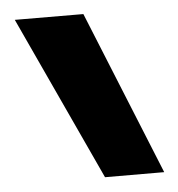

<svg xmlns="http://www.w3.org/2000/svg" viewBox="-11 -780 247 266"><g transform="rotate(-90 113.0 -647.5)"><path d="M7 -544 0 -626 218 -751 226 -656Z"/></g></svg>

Font: DM Sans 18pt SemiBold
Style: Regular
Weight: 600
Designer: Colophon Foundry, Jonny Pinhorn
Foundry: Colophon Foundry
Version: Version 4.004;gftools[0.9.30]